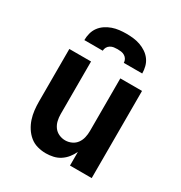

<svg xmlns="http://www.w3.org/2000/svg" viewBox="-177 -877 953 1011"><g transform="rotate(30 300.0 -371.0)"><path d="M246 8Q220 8 194.5 1Q169 -6 149 -22.5Q129 -39 115 -61Q101 -83 93 -107.5Q85 -132 82 -158Q79 -184 79 -210V-530H211V-210Q211 -190 215.5 -170.5Q220 -151 231.5 -135Q243 -119 261.5 -110.5Q280 -102 300 -102Q320 -102 338.5 -110.5Q357 -119 368.5 -135Q380 -151 384.5 -170.5Q389 -190 389 -210V-530H521V0H389V-83Q379 -62 365 -44.5Q351 -27 332 -14.5Q313 -2 290.5 3Q268 8 246 8ZM124 -610Q124 -631 129.5 -652Q135 -673 147.5 -690Q160 -707 178 -719Q196 -731 216 -738Q236 -745 257.5 -747.5Q279 -750 300 -750Q321 -750 342.5 -747.5Q364 -745 384 -738Q404 -731 422 -719Q440 -707 452.5 -690Q465 -673 470.5 -652Q476 -631 476 -610H364Q364 -621 358.5 -631Q353 -641 343 -647Q333 -653 322 -654.5Q311 -656 300 -656Q289 -656 278 -654.5Q267 -653 257 -647Q247 -641 241.5 -631Q236 -621 236 -610Z"/></g></svg>

Font: Iosevka Curly XBdEx
Style: Regular
Weight: 800
Width: 7
Monospace: yes
Designer: Belleve Invis
Foundry: Belleve Invis
Version: Version 11.1.0; ttfautohint (v1.8.3)